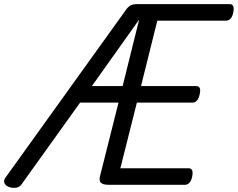

<svg xmlns="http://www.w3.org/2000/svg" viewBox="-59 -895 1152 930"><path d="M838 0H466Q441 0 430.5 -9Q420 -18 425 -40L515 -398H329L46 -3Q37 10 22.5 13.5Q8 17 -12 12Q-31 6 -37 -7Q-43 -20 -33 -34L548 -843Q560 -861 572 -868Q584 -875 604 -875H1055Q1066 -875 1070.5 -865.5Q1075 -856 1071 -835Q1067 -815 1058 -805Q1049 -795 1037 -795H703L624 -478H892Q904 -478 908.5 -468.5Q913 -459 908 -438Q904 -418 895 -408Q886 -398 874 -398H604L524 -80H855Q867 -80 871.5 -70.5Q876 -61 872 -40Q868 -20 858.5 -10Q849 0 838 0ZM386 -478H535L615 -800Z"/></svg>

Font: Playwrite IS
Style: Regular
Weight: 400
Designer: Veronika Burian, José Scaglione
Foundry: TypeTogether
Version: Version 1.002